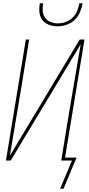

<svg xmlns="http://www.w3.org/2000/svg" viewBox="-20 -975 540 1166"><path d="M329 -815Q302 -815 277 -824.5Q252 -834 237 -854Q222 -874 219.5 -901Q217 -928 222 -955H242Q238 -932 239.5 -908.5Q241 -885 253.5 -867.5Q266 -850 287.5 -841.5Q309 -833 332 -833Q355 -833 378.5 -841.5Q402 -850 420.5 -867.5Q439 -885 448.5 -908.5Q458 -932 462 -955H482Q477 -928 465.5 -901Q454 -874 433 -854Q412 -834 384 -824.5Q356 -815 329 -815ZM366 171H345L417 0H352L400 -294Q417 -397 435 -500Q453 -603 470 -706L45 0H16L137 -735H157L109 -441Q92 -338 74.5 -235Q57 -132 40 -29L464 -735H493L375 -18H445Z"/></svg>

Font: Iosevka Thin Oblique
Style: Regular
Weight: 100
Italic angle: -9°
Monospace: yes
Designer: Belleve Invis
Foundry: Belleve Invis
Version: Version 32.5.0; ttfautohint (v1.8.4)